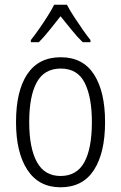

<svg xmlns="http://www.w3.org/2000/svg" viewBox="-20 -785 514 815"><path d="M426 -267Q426 -136 378.5 -63Q331 10 237 10Q145 10 96.5 -63.5Q48 -137 48 -267Q48 -399 96 -470.5Q144 -542 238 -542Q332 -542 379 -469Q426 -396 426 -267ZM104 -267Q104 -157 136.5 -97.5Q169 -38 237 -38Q306 -38 338 -96.5Q370 -155 370 -267Q370 -373 339.5 -433.5Q309 -494 238 -494Q168 -494 136 -435.5Q104 -377 104 -267ZM264 -765Q276 -742 294.5 -713.5Q313 -685 332 -658Q351 -631 364 -615V-606H331Q308 -628 284 -658Q260 -688 237 -716Q215 -688 190.5 -657.5Q166 -627 145 -606H111V-615Q127 -635 145.5 -661.5Q164 -688 181.5 -715.5Q199 -743 210 -765Z"/></svg>

Font: Noto Sans Tamil Condensed Light
Style: Regular
Weight: 300
Width: 3
Designer: Jelle Bosma - Monotype Design Team
Foundry: Monotype Imaging Inc.
Version: Version 2.004; ttfautohint (v1.8.4.7-5d5b)